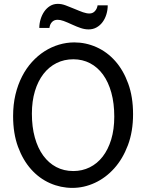

<svg xmlns="http://www.w3.org/2000/svg" viewBox="-20 -940 753 973"><path d="M654.3 -361.3Q654.3 -273.4 628.2 -204.1Q602.1 -134.8 558.8 -86.7Q515.6 -38.6 460.4 -13.2Q405.3 12.2 346.7 12.2Q287.6 12.2 233.4 -11.7Q179.2 -35.6 137.7 -82Q96.2 -128.4 71.3 -196Q46.4 -263.7 46.4 -351.6Q46.4 -410.2 58.3 -460.4Q70.3 -510.7 91.6 -552.2Q112.8 -593.8 142.1 -626Q171.4 -658.2 205.8 -680.2Q240.2 -702.1 278.6 -713.6Q316.9 -725.1 356.4 -725.1Q414.6 -725.1 468.5 -701.2Q522.5 -677.2 563.7 -630.9Q605 -584.5 629.6 -516.8Q654.3 -449.2 654.3 -361.3ZM559.1 -349.1Q559.1 -416.5 544.2 -470.5Q529.3 -524.4 502 -562Q474.6 -599.6 436.3 -619.6Q397.9 -639.6 351.6 -639.6Q305.2 -639.6 266.6 -620.4Q228 -601.1 200.2 -565.2Q172.4 -529.3 157 -478.3Q141.6 -427.2 141.6 -363.8Q141.6 -296.9 156.5 -243.2Q171.4 -189.5 199 -151.6Q226.6 -113.8 265.1 -93.5Q303.7 -73.2 351.6 -73.2Q396.5 -73.2 434.6 -92Q472.7 -110.8 500.2 -146.2Q527.8 -181.6 543.5 -232.9Q559.1 -284.2 559.1 -349.1ZM179.2 -798.3Q179.2 -820.8 185.8 -842.5Q192.4 -864.3 204.3 -881.6Q216.3 -898.9 233.6 -909.7Q251 -920.4 272.9 -920.4Q283.2 -920.4 293 -918.5Q302.7 -916.5 312.7 -912.8Q322.8 -909.2 333.7 -904.5Q344.7 -899.9 357.4 -895Q370.6 -889.6 381.1 -885.3Q391.6 -880.9 400.6 -877.9Q409.7 -875 417.5 -873.3Q425.3 -871.6 433.1 -871.6Q450.2 -871.6 461.2 -883.8Q472.2 -896 474.6 -913.1H525.9Q525.9 -889.6 519.3 -867.7Q512.7 -845.7 500.2 -828.6Q487.8 -811.5 469.7 -801.3Q451.7 -791 429.2 -791Q409.7 -791 389.9 -797.6Q370.1 -804.2 347.7 -814.5Q319.3 -827.6 302.5 -833.7Q285.6 -839.8 272 -839.8Q253.9 -839.8 243.2 -828.1Q232.4 -816.4 230.5 -798.3Z"/></svg>

Font: Andika Compact
Style: Regular
Weight: 400
Designer: Victor Gaultney, Annie Olsen, Julie Remington, Don Collingsworth, Eric Hays, Becca Hirsbrunner
Foundry: SIL International
Version: Version 5.000 ; LnSpcTght